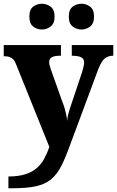

<svg xmlns="http://www.w3.org/2000/svg" viewBox="-22 -777 626 1027"><path d="M23 167Q75 167 112 155.5Q149 144 173.5 123Q198 102 214 73Q230 44 242 9L64 -433Q57 -452 48 -460.5Q39 -469 28 -472.5Q17 -476 3 -476H-2V-536H304V-479H300Q270 -479 255.5 -471Q241 -463 241 -444Q241 -435 244.5 -423.5Q248 -412 251 -403L311 -234Q320 -212 325 -193.5Q330 -175 333 -159.5Q336 -144 337 -131Q339 -153 345 -173.5Q351 -194 354 -203L417 -391Q420 -400 424 -416.5Q428 -433 428 -442Q428 -463 412.5 -470.5Q397 -478 366 -479H362V-536H584V-479H580Q562 -478 548.5 -471Q535 -464 524.5 -448.5Q514 -433 504 -408L353 -2Q328 68 305 112.5Q282 157 250 183Q218 209 169 219.5Q120 230 43 230H23ZM414 -619Q388 -619 367 -635Q346 -651 346 -688Q346 -726 367 -741.5Q388 -757 414 -757Q439 -757 460 -741.5Q481 -726 481 -688Q481 -651 460 -635Q439 -619 414 -619ZM202 -619Q176 -619 155.5 -635Q135 -651 135 -688Q135 -726 155.5 -741.5Q176 -757 202 -757Q227 -757 248.5 -741.5Q270 -726 270 -688Q270 -651 248.5 -635Q227 -619 202 -619Z"/></svg>

Font: Noto Serif Gujarati ExtraBold
Style: Regular
Weight: 800
Version: Version 2.102